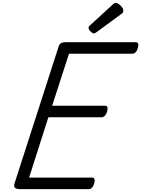

<svg xmlns="http://www.w3.org/2000/svg" viewBox="-20 -1313 981 1333"><path d="M120 0Q95 0 84.5 -9Q74 -18 81 -40L388 -993Q392 -1006 403.5 -1013Q415 -1020 435 -1020H924Q935 -1020 939 -1010.5Q943 -1001 937 -980Q932 -961 922 -950.5Q912 -940 901 -940H459L342 -579H710Q721 -579 725 -569.5Q729 -560 724 -539Q718 -520 708 -509.5Q698 -499 687 -499H316L182 -80H620Q631 -80 635.5 -70.5Q640 -61 634 -40Q629 -21 619 -10.5Q609 0 598 0ZM633 -1081Q622 -1081 608.5 -1094.5Q595 -1108 595 -1119Q595 -1123 596 -1127Q597 -1131 604 -1136L763 -1282Q768 -1287 772.5 -1290Q777 -1293 783 -1293Q793 -1293 805.5 -1284Q818 -1275 827 -1263Q836 -1251 836 -1240Q836 -1233 834 -1228Q832 -1223 821 -1215L652 -1091Q646 -1087 641.5 -1084Q637 -1081 633 -1081Z"/></svg>

Font: Playwrite IN
Style: Regular
Weight: 400
Designer: Veronika Burian, José Scaglione
Foundry: TypeTogether
Version: Version 1.002